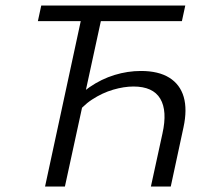

<svg xmlns="http://www.w3.org/2000/svg" viewBox="-20 -678 760 698"><path d="M528.6 0 570.5 -192.2Q589 -274.9 562.6 -319.2Q536.2 -363.5 465.2 -363.5Q430.8 -363.5 391.2 -351.9Q351.7 -340.3 314.7 -316.1Q277.8 -292 250.7 -253.2L225.4 -286Q262.6 -331.7 305.6 -361.2Q348.5 -390.7 396.3 -405.4Q444 -420 492.4 -420Q556.2 -420 595.4 -395.6Q634.6 -371.2 647.9 -325.6Q661.1 -279.9 647.1 -215.2L600.8 0ZM143.8 0 285.8 -658H359L216 0ZM117.7 -601.2 130 -658H653.6L641.3 -601.2Z"/></svg>

Font: Ysabeau
Style: Bold Italic
Weight: 700
Italic angle: -12°
Designer: Christian Thalmann (Catharsis Fonts)
Version: Version 2.002